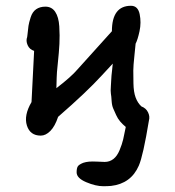

<svg xmlns="http://www.w3.org/2000/svg" viewBox="-20 -433 606 664"><path d="M121 36Q84 36 73 1Q62 -34 89 -80L98 -257Q82 -262 75.5 -277Q69 -292 74 -305L75 -313Q77 -333 78.5 -343.5Q80 -354 86 -373Q92 -392 105 -401Q118 -410 137 -410Q159 -410 171 -392Q183 -374 185 -342Q187 -310 185.5 -281Q184 -252 180 -215Q176 -178 176 -164L175 -128Q227 -168 248 -193L367 -325Q367 -413 433 -413Q457 -413 463 -384Q469 -355 462.5 -325Q456 -295 449 -282Q449 -279 445 -242Q441 -205 441 -189.5Q441 -174 441.5 -144.5Q442 -115 449 -96Q456 -77 469 -65Q485 -59 492 -44.5Q499 -30 495 -16Q475 106 460 140Q433 202 364 210Q351 211 337 211Q311 211 278 197Q245 183 245 163Q245 149 249 142.5Q253 136 268 130Q277 127 288 126Q299 125 318 126Q337 127 342 127Q359 127 372 117Q385 107 393.5 86.5Q402 66 406 49Q410 32 415 6Q404 -3 395.5 -13Q387 -23 381.5 -35.5Q376 -48 371.5 -58Q367 -68 366 -84.5Q365 -101 363.5 -109Q362 -117 363.5 -136.5Q365 -156 365 -162Q365 -168 367.5 -189Q370 -210 370 -213L332 -172Q280 -115 181 -29Q170 4 154 20Q138 36 121 36Z"/></svg>

Font: Excalifont
Style: Regular
Weight: 400
Designer: Your Own Font Foundry (Virgil); Ján Filípek / DizajnDesign (Excalifont, modifications)
Foundry: Your Own Font Foundry (Virgil); Ján Filípek / DizajnDesign (Excalifont, modifications)
Version: Version 1.000;Glyphs 3.2 (3227)